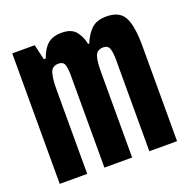

<svg xmlns="http://www.w3.org/2000/svg" viewBox="-105 -656 739 755"><g transform="rotate(-20 265.0 -278.0)"><path d="M20 0V-546H114L129 -482H137Q150 -520 171.5 -538Q193 -556 230 -556Q270 -556 288.5 -533.5Q307 -511 313 -479H318Q331 -512 353 -534Q375 -556 417 -556Q472 -556 491.5 -519Q511 -482 511 -398V0H395V-383Q395 -415 389 -430.5Q383 -446 364 -446Q339 -446 331 -426Q323 -406 323 -359V0H207V-383Q207 -417 201.5 -431.5Q196 -446 177 -446Q150 -446 142.5 -422.5Q135 -399 135 -352V0Z"/></g></svg>

Font: Noto Sans Mono Condensed
Style: Bold
Weight: 700
Width: 3
Designer: Monotype Design Team
Foundry: Monotype Imaging Inc.
Version: Version 2.014